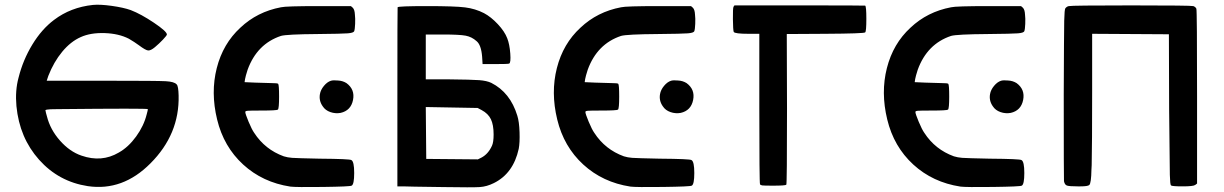

<svg xmlns="http://www.w3.org/2000/svg" viewBox="-20 -791 5214 818"><path d="M376 -770Q406 -773 456 -766Q506 -759 537 -748Q581 -731 636 -694Q691 -657 691 -644Q691 -640 674.5 -622.5Q658 -605 640 -590Q622 -575 611 -576Q600 -577 572 -598Q553 -612 529 -626Q486 -648 426 -650Q366 -652 324 -633Q281 -614 245 -570.5Q209 -527 186 -468L179 -447H443Q650 -447 686 -445Q722 -443 732 -432L733 -431Q740 -424 741 -384Q745 -219 621 -95Q503 24 354 2Q230 -17 146.5 -110.5Q63 -204 50 -339Q44 -405 59 -460Q78 -536 118 -601.5Q158 -667 210 -706Q281 -760 376 -770ZM223 -326Q205 -326 195.5 -325.5Q186 -325 180.5 -324Q175 -323 174 -322Q173 -321 174 -319Q174 -318 176 -309.5Q178 -301 180 -295Q194 -239 235.5 -192Q277 -145 327 -128Q413 -98 486 -141Q527 -164 560 -209.5Q593 -255 605 -304Q610 -322 610 -326Q610 -330 223 -326Z M1177 -760Q1197 -765 1337 -765H1475L1483 -758Q1491 -750 1492 -729Q1494 -713 1493 -689.5Q1492 -666 1489 -658Q1486 -651 1462 -649Q1438 -647 1334 -646Q1201 -645 1177 -638Q1075 -604 1035 -494Q1026 -466 1024 -454L1022 -441L1067 -439Q1115 -437 1136 -437Q1162 -437 1165 -434Q1169 -430 1169 -379Q1169 -329 1164 -324Q1159 -320 1092 -320Q1044 -320 1034.5 -319Q1025 -318 1025 -314Q1025 -306 1039 -272.5Q1053 -239 1063 -225Q1109 -154 1189 -125Q1205 -120 1224.5 -118.5Q1244 -117 1341 -115Q1471 -114 1477 -109Q1489 -103 1489 -54Q1489 -5 1478 0Q1471 4 1355.5 5.5Q1240 7 1217 4Q1099 -14 1016 -90Q933 -166 905 -282Q877 -397 903.5 -501Q930 -605 1004 -673Q1076 -741 1177 -760ZM1390 -447Q1400 -450 1420 -448Q1440 -447 1456 -437Q1493 -410 1484 -365Q1475 -320 1431 -310Q1409 -306 1387.5 -313.5Q1366 -321 1355 -338Q1338 -362 1343 -390Q1346 -408 1360 -425Q1374 -442 1390 -447Z M1674 -760Q1676 -765 1799 -765Q1918 -765 1961.5 -759.5Q2005 -754 2042 -735Q2072 -719 2101 -688Q2130 -657 2141 -628Q2151 -603 2154 -563Q2157 -523 2149 -520Q2143 -518 2090 -518H2036L2034 -550Q2030 -600 2010 -616Q1990 -634 1964 -639Q1938 -644 1867 -644H1794V-548V-453H1889Q1990 -452 2022 -449.5Q2054 -447 2073 -438Q2154 -397 2184 -298Q2192 -273 2193.5 -228Q2195 -183 2190 -157Q2167 -52 2084 -11Q2054 4 2024 6Q1994 8 1869 6Q1711 4 1697 3H1673V-376Q1673 -758 1674 -760ZM2032 -322 2015 -331 1904 -333 1794 -335 1795 -224 1796 -114 1906 -113 2016 -112 2032 -120Q2060 -135 2076 -170Q2083 -185 2083 -218Q2083 -259 2071.5 -283Q2060 -307 2032 -322Z M2626 -760Q2646 -765 2786 -765H2924L2932 -758Q2940 -750 2941 -729Q2943 -713 2942 -689.5Q2941 -666 2938 -658Q2935 -651 2911 -649Q2887 -647 2783 -646Q2650 -645 2626 -638Q2524 -604 2484 -494Q2475 -466 2473 -454L2471 -441L2516 -439Q2564 -437 2585 -437Q2611 -437 2614 -434Q2618 -430 2618 -379Q2618 -329 2613 -324Q2608 -320 2541 -320Q2493 -320 2483.5 -319Q2474 -318 2474 -314Q2474 -306 2488 -272.5Q2502 -239 2512 -225Q2558 -154 2638 -125Q2654 -120 2673.5 -118.5Q2693 -117 2790 -115Q2920 -114 2926 -109Q2938 -103 2938 -54Q2938 -5 2927 0Q2920 4 2804.5 5.5Q2689 7 2666 4Q2548 -14 2465 -90Q2382 -166 2354 -282Q2326 -397 2352.5 -501Q2379 -605 2453 -673Q2525 -741 2626 -760ZM2839 -447Q2849 -450 2869 -448Q2889 -447 2905 -437Q2942 -410 2933 -365Q2924 -320 2880 -310Q2858 -306 2836.5 -313.5Q2815 -321 2804 -338Q2787 -362 2792 -390Q2795 -408 2809 -425Q2823 -442 2839 -447Z M3105 -762 3109 -768H3385Q3663 -768 3666 -767Q3671 -764 3671 -711Q3671 -657 3666 -653Q3661 -648 3496 -647L3332 -646L3333 -328Q3333 -7 3330 -4Q3326 0 3274 0Q3236 0 3228 -1Q3220 -2 3218 -6Q3215 -12 3215 -329V-647H3169Q3111 -647 3106 -655Q3103 -663 3102.5 -709.5Q3102 -756 3105 -762Z M4032 -760Q4052 -765 4192 -765H4330L4338 -758Q4346 -750 4347 -729Q4349 -713 4348 -689.5Q4347 -666 4344 -658Q4341 -651 4317 -649Q4293 -647 4189 -646Q4056 -645 4032 -638Q3930 -604 3890 -494Q3881 -466 3879 -454L3877 -441L3922 -439Q3970 -437 3991 -437Q4017 -437 4020 -434Q4024 -430 4024 -379Q4024 -329 4019 -324Q4014 -320 3947 -320Q3899 -320 3889.5 -319Q3880 -318 3880 -314Q3880 -306 3894 -272.5Q3908 -239 3918 -225Q3964 -154 4044 -125Q4060 -120 4079.5 -118.5Q4099 -117 4196 -115Q4326 -114 4332 -109Q4344 -103 4344 -54Q4344 -5 4333 0Q4326 4 4210.5 5.5Q4095 7 4072 4Q3954 -14 3871 -90Q3788 -166 3760 -282Q3732 -397 3758.5 -501Q3785 -605 3859 -673Q3931 -741 4032 -760ZM4245 -447Q4255 -450 4275 -448Q4295 -447 4311 -437Q4348 -410 4339 -365Q4330 -320 4286 -310Q4264 -306 4242.5 -313.5Q4221 -321 4210 -338Q4193 -362 4198 -390Q4201 -408 4215 -425Q4229 -442 4245 -447Z M4534 -765Q4545 -768 4800 -768Q5055 -768 5064 -765Q5073 -762 5077 -754Q5080 -746 5080 -378V-9L5072 -3Q5064 3 5019 3Q4974 3 4969 -1Q4965 -4 4964 -46Q4963 -88 4961 -325L4960 -645L4797 -646L4633 -647V-405Q4633 -171 4631 -87Q4631 -80 4630 -68Q4629 -11 4621 -3Q4615 3 4583 3Q4575 3 4571 3Q4535 3 4525.5 -0.5Q4516 -4 4513 -19Q4512 -25 4512 -389Q4513 -654 4514 -702.5Q4515 -751 4519 -756Q4526 -764 4534 -765Z"/></svg>

Font: FoundationOne
Style: Medium
Weight: 500
Version: Version 0.4